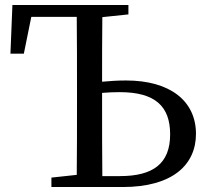

<svg xmlns="http://www.w3.org/2000/svg" viewBox="-20 -753 833 773"><path d="M392 -44C391 -143 391 -242 391 -339V-379C414 -381 437 -382 462 -382C606 -382 665 -324 665 -212C665 -94 596 -44 463 -44ZM497 -695V-733H30L22 -537H76L106 -685H289C290 -589 290 -491 290 -393V-339C290 -241 290 -144 289 -49L187 -38V0H474C675 0 769 -90 769 -214C769 -345 667 -429 487 -429C455 -429 423 -427 391 -424C391 -510 391 -598 392 -684Z"/></svg>

Font: Noto Serif CJK JP Medium
Style: Regular
Weight: 500
Designer: Ryoko NISHIZUKA 西塚涼子 (kana & ideographs); Frank Grießhammer (Latin, Greek & Cyrillic); Wenlong ZHANG 张文龙 (bopomofo); San
Foundry: Adobe Systems Incorporated
Version: Version 1.000;PS 1;hotconv 16.6.53;makeotf.lib2.5.65590